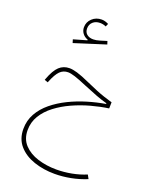

<svg xmlns="http://www.w3.org/2000/svg" viewBox="-190 -851 1019 1278"><g transform="rotate(20 319.5 -211.5)"><path d="M352.5 -734.4Q341.3 -740.2 329.1 -743.9Q316.9 -747.6 303.7 -747.6Q263.7 -747.6 236.3 -721.9Q209 -696.3 209 -659.2Q209 -635.3 223.1 -616.5Q237.3 -597.7 260.7 -589.8V-585L167 -558.1L174.3 -534.2L394.5 -604L387.2 -626.5L339.4 -611.8Q314.5 -604 293.9 -604Q265.6 -604 248.5 -618.4Q231.4 -632.8 231.4 -658.7Q231.4 -687.5 251 -705.1Q270.5 -722.7 301.8 -722.7Q313 -722.7 323.5 -720.2Q334 -717.8 343.3 -713.4ZM213.4 -370.1Q170.4 -370.1 140.6 -342.3Q110.8 -314.5 86.4 -248.5L83.5 -240.7L107.9 -231.9L110.8 -239.3Q132.8 -294.4 156.2 -317.9Q179.7 -341.3 213.4 -341.3Q231.9 -341.3 262.9 -331.5Q293.9 -321.8 350.6 -297.4Q404.3 -274.9 445.1 -259.5Q485.8 -244.1 522.5 -234.4V-229.5Q460.4 -219.2 395.5 -199.7Q330.6 -180.2 271 -150.9Q211.4 -121.6 164.1 -82.8Q116.7 -43.9 89.1 5.4Q61.5 54.7 61.5 114.3Q61.5 185.5 102.8 232.4Q144 279.3 211.7 302.2Q279.3 325.2 358.4 325.2Q414.6 325.2 472.4 314Q530.3 302.7 583.5 280.8L568.8 253.4Q521 273.4 467 283.7Q413.1 293.9 359.9 293.9Q289.1 293.9 227.5 274.7Q166 255.4 128.4 215.1Q90.8 174.8 90.8 112.3Q90.8 56.2 119.1 9.5Q147.5 -37.1 195.6 -73.7Q243.7 -110.4 303.7 -137.7Q363.8 -165 428 -182.6Q492.2 -200.2 551.8 -208.5L552.7 -252.4Q522.9 -260.7 494.4 -270.3Q465.8 -279.8 434.1 -292.7Q402.3 -305.7 363.3 -323.2Q301.3 -351.1 268.3 -360.6Q235.4 -370.1 213.4 -370.1Z"/></g></svg>

Font: Estedad VF
Style: Regular
Weight: 100
Designer: Amin Abedi
Version: Version 7.3